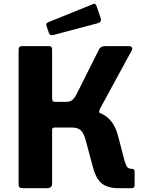

<svg xmlns="http://www.w3.org/2000/svg" viewBox="-20 -983 760 1003"><path d="M99.1 0Q86.2 0 81.7 -5Q77.2 -10 77.2 -20.7V-722.7Q77.2 -742 93.4 -742H236.8Q252.2 -742 252.2 -724.2V-467.7Q252.2 -450.9 267.6 -450.9H348.7L420.7 -408.3Q471.8 -406.1 506.8 -390.8Q541.8 -375.4 564.1 -345.3Q586.5 -315.1 597.9 -268.5L629.4 -147.6Q636.1 -123.1 643.3 -112.1Q650.5 -101.1 668.1 -101.1Q683.2 -101.1 683.2 -87.4V-15.1Q683.2 0 668.1 0H598.9Q562.8 0 536 -10.6Q509.3 -21.1 491.9 -46.5Q474.6 -71.8 463.7 -116.2L432.2 -233.6Q423.9 -267 414.7 -284.7Q405.5 -302.4 391.2 -309.6Q377 -316.8 353.5 -316.8H265.3Q252.2 -316.8 252.2 -304.4V-23.3Q252.2 0 225.8 0ZM324.3 -375.3 327.1 -450.9Q350.8 -450.9 363.8 -466.3Q376.8 -481.7 388 -506.7L497.6 -725.6Q504.8 -742 531.4 -742H652.2Q665.1 -742 669 -735.4Q672.8 -728.7 668 -719.3L502.2 -414.5Q498.7 -407 498.2 -399.9Q497.8 -392.8 506.6 -388.1ZM484 -952.6 506.1 -887.8Q512.6 -867.7 490.5 -861.6L259.3 -800.4Q248.8 -798 243.8 -800.4Q238.9 -802.8 235.4 -811.1L223.3 -846Q218.2 -861.2 229.9 -866L466.7 -962Q478.4 -966.9 484 -952.6Z"/></svg>

Font: Libre Franklin Thin
Style: Regular
Weight: 100
Designer: Pablo Impallari, Rodrigo Fuenzalida, Nhung Nguyen
Foundry: Impallari Type
Version: Version 3.000